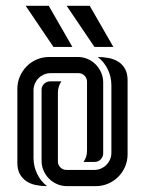

<svg xmlns="http://www.w3.org/2000/svg" viewBox="-20 -634 494 654"><path d="M177.2 -84Q177.2 -72.3 185.8 -63.7Q194.3 -55.2 206.1 -55.2H301.3Q313.5 -55.2 324 -59.8Q334.5 -64.5 342.3 -72.3Q350.1 -80.1 354.7 -90.6Q359.4 -101.1 359.4 -113.3V-344.2Q359.4 -372.1 347.2 -397.5Q335 -422.9 313 -439.9Q332.5 -439.9 350.8 -436.3Q369.1 -432.6 383.3 -423.6Q397.5 -414.6 406 -399.2Q414.6 -383.8 414.6 -360.4V-108.4Q414.6 -85.9 406 -66.2Q397.5 -46.4 382.8 -31.7Q368.2 -17.1 348.4 -8.5Q328.6 0 306.2 0H208.5Q190.4 0 174.6 -6.8Q158.7 -13.7 147 -25.4Q135.3 -37.1 128.4 -53Q121.6 -68.8 121.6 -86.9V-328.1Q121.6 -340.3 130.4 -348.6Q139.2 -356.9 150.9 -356.9H189Q183.6 -348.6 180.4 -338.9Q177.2 -329.1 177.2 -319.3ZM276.4 -355.5Q276.4 -367.2 268.1 -376Q259.8 -384.8 247.6 -384.8H151.9Q140.1 -384.8 129.6 -380.1Q119.1 -375.5 111.3 -367.7Q103.5 -359.9 98.9 -349.1Q94.2 -338.4 94.2 -326.7V-95.7Q94.2 -67.9 106.2 -42.5Q118.2 -17.1 140.1 0Q120.6 0 102.3 -3.7Q84 -7.3 70.1 -16.6Q56.2 -25.9 47.6 -41Q39.1 -56.2 39.1 -79.6V-331.1Q39.1 -353.5 47.6 -373.3Q56.2 -393.1 70.8 -408Q85.4 -422.9 105.2 -431.4Q125 -439.9 147.5 -439.9H245.1Q262.7 -439.9 278.6 -433.1Q294.4 -426.3 306.2 -414.3Q317.9 -402.3 324.7 -386.5Q331.5 -370.6 331.5 -353V-111.8Q331.5 -100.1 323.2 -91.3Q314.9 -82.5 302.7 -82.5H264.6Q276.4 -99.1 276.4 -120.6ZM146 -614.3 226.6 -474.1H162.1L67.4 -614.3ZM285.6 -614.3 366.2 -474.1H301.8L207 -614.3Z"/></svg>

Font: Isar CAT
Style: Regular
Weight: 400
Designer: Digitized by Peter Wiegel
Foundry: CAT-Fonts, Peter Wiegel
Version: Version 1.000; ttfautohint (v1.3)